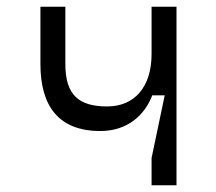

<svg xmlns="http://www.w3.org/2000/svg" viewBox="-20 -550 640 570"><path d="M504 0V-530H430V-390C430 -291 379 -234 298 -234C214 -234 174 -268 174 -360V-530H100V-360C100 -235 154 -161 278 -161C359 -161 410 -209 432 -267H469L430 -81V0Z"/></svg>

Font: Fliege Mono Light
Style: Regular
Weight: 300
Version: Version 0.020;Glyphs 3.3 (3306)